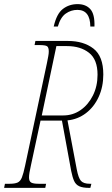

<svg xmlns="http://www.w3.org/2000/svg" viewBox="-43 -913 545 933"><path d="M-23 0 -19 -20H4Q29 -20 42.5 -26Q56 -32 63.5 -51Q71 -70 79 -108L185 -606Q189 -626 191.5 -639.5Q194 -653 194 -663Q194 -683 185.5 -688.5Q177 -694 148 -694H125L129 -714H287Q363 -714 411 -677Q459 -640 459 -551Q459 -491 436.5 -442Q414 -393 374.5 -363Q335 -333 285 -328L330 -90Q338 -48 350.5 -34Q363 -20 394 -20H401L396 0H391Q359 0 342 -8Q325 -16 317 -34Q309 -52 303 -82L258 -327H154L107 -108Q98 -69 98 -51Q98 -32 108.5 -26Q119 -20 144 -20H181L177 0ZM264 -352Q311 -352 348.5 -378Q386 -404 408.5 -449Q431 -494 431 -550Q431 -624 389.5 -656.5Q348 -689 283 -689H231L160 -352ZM218 -784Q232 -846 262.5 -869.5Q293 -893 334 -893Q374 -893 396 -868.5Q418 -844 416 -784H396Q395 -865 333 -865Q302 -865 276.5 -847Q251 -829 238 -784Z"/></svg>

Font: Noto Serif ExtraCondensed Thin
Style: Italic
Weight: 100
Width: 2
Italic angle: -12°
Designer: Monotype Design Team
Foundry: Monotype Imaging Inc.
Version: Version 2.013